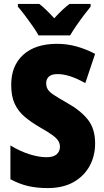

<svg xmlns="http://www.w3.org/2000/svg" viewBox="-20 -947 531 977"><path d="M464 -217Q464 -153 435.5 -101.5Q407 -50 353.5 -20Q300 10 223 10Q168 10 124 0Q80 -10 33 -35V-207Q80 -178 128.5 -162.5Q177 -147 217 -147Q252 -147 268.5 -162Q285 -177 285 -200Q285 -216 277 -229.5Q269 -243 247.5 -259Q226 -275 185 -298Q140 -324 106.5 -352Q73 -380 55 -418.5Q37 -457 37 -515Q37 -613 98.5 -668.5Q160 -724 270 -724Q322 -724 370 -710.5Q418 -697 464 -673L414 -524Q333 -570 273 -570Q242 -570 228.5 -557Q215 -544 215 -524Q215 -506 223 -492.5Q231 -479 254.5 -463.5Q278 -448 322 -423Q390 -385 427 -338.5Q464 -292 464 -217ZM176 -767Q166 -786 146.5 -814Q127 -842 106.5 -869Q86 -896 71 -913V-927H180Q198 -913 216 -895.5Q234 -878 256 -854Q278 -878 297 -896Q316 -914 334 -927H441V-913Q426 -895 406 -868.5Q386 -842 367.5 -815Q349 -788 337 -767Z"/></svg>

Font: Noto Sans Telugu Condensed Black
Style: Regular
Weight: 900
Width: 3
Designer: Jelle Bosma - Monotype Design Team
Foundry: Monotype Imaging Inc.
Version: Version 2.005; ttfautohint (v1.8.4.7-5d5b)